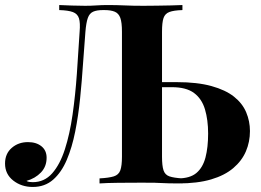

<svg xmlns="http://www.w3.org/2000/svg" viewBox="-34 -728 1037 762"><path d="M668 -402Q749 -402 805 -386.5Q861 -371 894.5 -344.5Q928 -318 943 -282.5Q958 -247 958 -208Q958 -165 942 -127.5Q926 -90 892 -61Q858 -32 804 -16Q750 0 673 0Q660 0 635 -0.5Q610 -1 583.5 -2.5Q557 -4 538.5 -6.5Q520 -9 521 -12Q522 -18 538.5 -19.5Q555 -21 580 -21Q605 -21 630 -20.5Q655 -20 672 -20Q720 -20 745.5 -41.5Q771 -63 781.5 -103Q792 -143 792 -198Q792 -252 779.5 -294Q767 -336 736 -359Q705 -382 648 -382Q634 -382 614.5 -382Q595 -382 576.5 -382Q558 -382 545 -382L544 -401Q574 -402 605 -402Q636 -402 668 -402ZM690 -708V-688Q656 -687 638.5 -680.5Q621 -674 615 -656.5Q609 -639 609 -602V-106Q609 -70 615 -52Q621 -34 638.5 -28Q656 -22 690 -20V0Q663 -2 619.5 -2.5Q576 -3 527 -3Q480 -3 435 -2.5Q390 -2 361 0V-20Q398 -22 417.5 -28Q437 -34 443.5 -52Q450 -70 450 -106V-602Q450 -639 443.5 -657Q437 -675 421.5 -681.5Q406 -688 381 -688H374Q350 -688 335.5 -681.5Q321 -675 314.5 -656.5Q308 -638 305 -602Q300 -543 295.5 -475Q291 -407 284 -338Q277 -269 264.5 -206Q252 -143 231 -93.5Q210 -44 177 -15Q144 14 96 14Q51 14 18.5 -11.5Q-14 -37 -14 -79Q-14 -118 12.5 -141Q39 -164 77 -164Q110 -164 130.5 -147.5Q151 -131 151 -102Q151 -67 128.5 -43.5Q106 -20 71 -10Q76 -7 82.5 -6Q89 -5 96 -5Q142 -5 173 -40Q204 -75 223.5 -135.5Q243 -196 254 -273Q265 -350 271 -434.5Q277 -519 282 -602Q285 -637 279.5 -655Q274 -673 255.5 -680Q237 -687 201 -688V-708Q222 -707 251 -706Q280 -705 304 -705Q327 -705 348.5 -706.5Q370 -708 392 -708Q430 -708 461 -706.5Q492 -705 535 -705Q560 -705 589.5 -705.5Q619 -706 645.5 -706.5Q672 -707 690 -708Z"/></svg>

Font: Playfair Display
Style: Bold
Weight: 700
Designer: Claus Eggers Sørensen
Foundry: Claus Eggers Sørensen
Version: Version 1.203